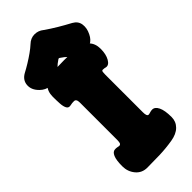

<svg xmlns="http://www.w3.org/2000/svg" viewBox="-354 -946 1019 1019"><g transform="rotate(-45 155.5 -437.0)"><path d="M79 25Q39 25 14.5 -4.5Q-10 -34 -10 -74Q-10 -120 -0.5 -142Q9 -164 25 -165Q34 -166 41 -164.5Q48 -163 56 -162Q66 -163 68 -172.5Q70 -182 70 -191V-473Q70 -500 53 -500Q46 -500 39 -499.5Q32 -499 25 -497Q8 -493 0.5 -506.5Q-7 -520 -8.5 -544Q-10 -568 -10 -596Q-10 -637 14 -660.5Q38 -684 75 -687Q170 -695 265 -687Q302 -684 326 -660.5Q350 -637 350 -596Q350 -555 335 -529Q320 -503 300 -507Q296 -508 291.5 -509Q287 -510 279 -510Q272 -510 271 -500Q270 -490 270 -481V-199Q270 -169 283 -169Q288 -169 297 -172Q306 -175 315 -175Q335 -175 347.5 -149.5Q360 -124 360 -74Q360 -40 336.5 -16.5Q313 7 269 14Q220 22 172.5 23.5Q125 25 79 25ZM340 -800Q369 -784 373 -754.5Q377 -725 362 -695L361 -693Q348 -666 325.5 -654.5Q303 -643 279.5 -644Q256 -645 238 -657Q213 -672 198 -687Q183 -702 163 -715Q157 -720 151 -715Q131 -702 116.5 -687Q102 -672 76 -657Q52 -641 20 -645Q-12 -649 -34 -671L-36 -673Q-65 -702 -62.5 -736.5Q-60 -771 -26 -790Q-5 -801 19.5 -816Q44 -831 66.5 -847Q89 -863 104 -877Q127 -899 155.5 -899Q184 -899 206 -881Q237 -859 272.5 -838Q308 -817 340 -800Z"/></g></svg>

Font: Winky Sans Black
Style: Regular
Weight: 900
Designer: Simon Atzbach
Foundry: typofactur
Version: Version 1.205